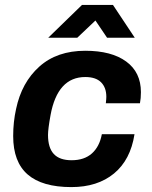

<svg xmlns="http://www.w3.org/2000/svg" viewBox="-20 -743 613 775"><path d="M174.8 -590.8 311 -723.1H436L523.9 -590.8H412.1L365.2 -660.2L292 -590.8ZM268.1 12.2Q150.4 12.2 91.8 -38.6Q33.2 -89.4 33.2 -193.8Q33.2 -250.5 44.9 -303.2Q67.4 -410.2 138.7 -474.1Q210 -538.1 324.2 -538.1Q430.2 -538.1 489.5 -494.6Q548.8 -451.2 548.8 -371.1Q548.8 -346.2 544.9 -326.2H407.2Q409.2 -343.8 409.2 -352.1Q409.2 -389.6 387.9 -410.9Q366.7 -432.1 324.2 -432.1Q212.4 -432.1 184.1 -278.8Q173.8 -222.2 173.8 -198.2Q173.8 -146.5 197.3 -121.3Q220.7 -96.2 269 -96.2Q320.3 -96.2 351.1 -123.8Q381.8 -151.4 391.1 -201.2H522.9Q506.8 -97.7 440.2 -42.7Q373.5 12.2 268.1 12.2Z"/></svg>

Font: Archivo
Style: Bold Italic
Weight: 700
Italic angle: -10°
Designer: Hector Gatti
Foundry: Omnibus-Type
Version: Version 2.001